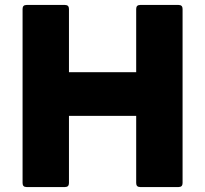

<svg xmlns="http://www.w3.org/2000/svg" viewBox="-20 -754 827 774"><path d="M87 0Q71 0 71 -16V-718Q71 -734 87 -734H242Q258 -734 258 -718V-463H529V-718Q529 -734 545 -734H700Q716 -734 716 -718V-16Q716 0 700 0H545Q529 0 529 -16V-287H258V-16Q258 0 242 0Z"/></svg>

Font: LINE Seed Sans ExtraBold
Style: Regular
Weight: 800
Designer: LINE VX Design & Dalton Maag Ltd & Sandoll Inc
Foundry: Dalton Maag Ltd
Version: Version 1.003